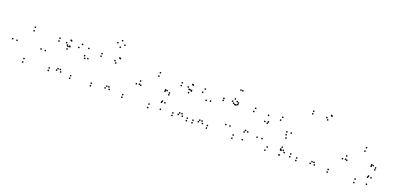

<svg xmlns="http://www.w3.org/2000/svg" viewBox="5 -1737 5569 2714"><g transform="rotate(20 2790.0 -379.5)"><path d="M565.5 -240V-260H545.5V-240ZM320 -502V-522H300V-502ZM74.5 -240V-260H54.5V-240ZM320 22V2H300V22ZM139.5 -240V-260H119.5V-240ZM320 -449V-469H300V-449ZM500.5 -240V-260H480.5V-240ZM320 -31V-51H300V-31Z M1022.5 10V-10H1002.5V10ZM1022.5 -28.5V-48.5H1002.5V-28.5ZM856.5 -62V-82H836.5V-62ZM872 -30V-50H852V-30ZM872 -409.5V-429.5H852V-409.5ZM868.5 -416.5V-436.5H848.5V-416.5ZM868.5 -496V-516H848.5V-496ZM858.5 -502V-522H838.5V-502ZM700.5 -474.5V-494.5H680.5V-474.5ZM700.5 -433V-453H680.5V-433ZM832 -420.5V-440.5H812V-420.5ZM810 -447.5V-467.5H790V-447.5ZM810 -35V-55H790V-35ZM821.5 -62V-82H801.5V-62ZM700.5 -28.5V-48.5H680.5V-28.5ZM700.5 10V-10H680.5V10ZM1168.5 -338.5V-358.5H1148.5V-338.5ZM1133.5 -479V-499H1113.5V-479ZM1031 -502V-522H1011V-502ZM845.5 -404.5V-424.5H825.5V-404.5ZM845.5 -366.5V-386.5H825.5V-366.5ZM995 -443.5V-463.5H975V-443.5ZM1111.5 -361.5V-381.5H1091.5V-361.5ZM1127.5 -327V-347H1107.5V-327Z M1806.5 10V-10H1786.5V10ZM1806.5 -28.5V-48.5H1786.5V-28.5ZM1585.5 -64.5V-84.5H1565.5V-64.5ZM1601 -32.5V-52.5H1581V-32.5ZM1601 -496V-516H1581V-496ZM1591 -502V-522H1571V-502ZM1333.5 -473V-493H1313.5V-473ZM1333.5 -434.5V-454.5H1313.5V-434.5ZM1561 -415.5V-435.5H1541V-415.5ZM1539 -442.5V-462.5H1519V-442.5ZM1539 -32.5V-52.5H1519V-32.5ZM1554.5 -64.5V-84.5H1534.5V-64.5ZM1333.5 -28.5V-48.5H1313.5V-28.5ZM1333.5 10V-10H1313.5V10ZM1597 -695.5V-715.5H1577V-695.5ZM1544 -744.5V-764.5H1524V-744.5ZM1491 -695.5V-715.5H1471V-695.5ZM1544 -646.5V-666.5H1524V-646.5Z M2377 -16.5V-36.5H2357V-16.5ZM2406 -124V-144H2386V-124ZM2365 -135.5V-155.5H2345V-135.5ZM2357.5 -115.5V-135.5H2337.5V-115.5ZM2201 -31V-51H2181V-31ZM2000 -240V-260H1980V-240ZM2196.5 -449V-469H2176.5V-449ZM2352 -299.5V-319.5H2332V-299.5ZM2352 -278V-298H2332V-278ZM2376 -297V-317H2356V-297ZM1977.5 -297V-317H1957.5V-297ZM1977.5 -248.5V-268.5H1957.5V-248.5ZM2418.5 -248.5V-268.5H2398.5V-248.5ZM2418.5 -277V-297H2398.5V-277ZM2201 -502V-522H2181V-502ZM1935 -240V-260H1915V-240ZM2200.5 22V2H2180.5V22Z M3079.5 10V-10H3059.5V10ZM3079.5 -28.5V-48.5H3059.5V-28.5ZM2988.5 -62V-82H2968.5V-62ZM3004 -30V-50H2984V-30ZM3004 -366.5V-386.5H2984V-366.5ZM2876.5 -502V-522H2856.5V-502ZM2675.5 -419.5V-439.5H2655.5V-419.5ZM2670.5 -373.5V-393.5H2650.5V-373.5ZM2857 -447V-467H2837V-447ZM2942 -357V-377H2922V-357ZM2942 -35V-55H2922V-35ZM2953.5 -62V-82H2933.5V-62ZM2862.5 -28.5V-48.5H2842.5V-28.5ZM2862.5 10V-10H2842.5V10ZM2777.5 10V-10H2757.5V10ZM2777.5 -28.5V-48.5H2757.5V-28.5ZM2686.5 -62V-82H2666.5V-62ZM2702 -30V-50H2682V-30ZM2702 -409.5V-429.5H2682V-409.5ZM2698.5 -416.5V-436.5H2678.5V-416.5ZM2698.5 -497V-517H2678.5V-497ZM2688.5 -502V-522H2668.5V-502ZM2540.5 -474.5V-494.5H2520.5V-474.5ZM2540.5 -433V-453H2520.5V-433ZM2662 -420.5V-440.5H2642V-420.5ZM2640 -447.5V-467.5H2620V-447.5ZM2640 -35V-55H2620V-35ZM2651.5 -62V-82H2631.5V-62ZM2560.5 -28.5V-48.5H2540.5V-28.5ZM2560.5 10V-10H2540.5V10Z M3612 -8V-28H3592V-8ZM3647 -138V-158H3627V-138ZM3611 -147.5V-167.5H3591V-147.5ZM3600 -120V-140H3580V-120ZM3468.5 -26.5V-46.5H3448.5V-26.5ZM3382.5 -131V-151H3362.5V-131ZM3382.5 -451.5V-471.5H3362.5V-451.5ZM3361 -439V-459H3341V-439ZM3629 -439V-459H3609V-439ZM3639 -490V-510H3619V-490ZM3361 -490V-510H3341V-490ZM3383.5 -476.5V-496.5H3363.5V-476.5ZM3383.5 -660.5V-680.5H3363.5V-660.5ZM3355.5 -660.5V-680.5H3335.5V-660.5ZM3298.5 -473.5V-493.5H3278.5V-473.5ZM3323.5 -516.5V-536.5H3303.5V-516.5ZM3169 -469V-489H3149V-469ZM3169 -439V-459H3149V-439ZM3343 -439V-459H3323V-439ZM3320.5 -451.5V-471.5H3300.5V-451.5ZM3320.5 -130V-150H3300.5V-130ZM3467 22V2H3447V22Z M4177 16V-4H4157V16ZM4325 -12V-32H4305V-12ZM4325 -53.5V-73.5H4305V-53.5ZM4208 -65.5V-85.5H4188V-65.5ZM4230.5 -40V-60H4210.5V-40ZM4230.5 -333V-353H4210.5V-333ZM4042.5 -501.5V-521.5H4022.5V-501.5ZM3843.5 -459.5V-479.5H3823.5V-459.5ZM3823.5 -360V-380H3803.5V-360ZM3864.5 -348.5V-368.5H3844.5V-348.5ZM3873 -372V-392H3853V-372ZM4027 -453.5V-473.5H4007V-453.5ZM4167 -327.5V-347.5H4147V-327.5ZM4167 -69.5V-89.5H4147V-69.5ZM4172 -58.5V-78.5H4152V-58.5ZM4172 16V-4H4152V16ZM4178.5 -54.5V-74.5H4158.5V-54.5ZM4178.5 -102.5V-122.5H4158.5V-102.5ZM3978.5 -31V-51H3958.5V-31ZM3869 -118V-138H3849V-118ZM4184.5 -241V-261H4164.5V-241ZM4171 -286V-306H4151V-286ZM3797 -112.5V-132.5H3777V-112.5ZM3963 21.5V1.5H3943V21.5Z M4896.5 10V-10H4876.5V10ZM4896.5 -28.5V-48.5H4876.5V-28.5ZM4675.5 -54V-74H4655.5V-54ZM4691 -22V-42H4671V-22ZM4691 -755V-775H4671V-755ZM4681 -761V-781H4661V-761ZM4423.5 -732V-752H4403.5V-732ZM4423.5 -693.5V-713.5H4403.5V-693.5ZM4651 -684.5V-704.5H4631V-684.5ZM4629 -711.5V-731.5H4609V-711.5ZM4629 -22V-42H4609V-22ZM4644.5 -54V-74H4624.5V-54ZM4423.5 -28.5V-48.5H4403.5V-28.5ZM4423.5 10V-10H4403.5V10Z M5477 -16.5V-36.5H5457V-16.5ZM5506 -124V-144H5486V-124ZM5465 -135.5V-155.5H5445V-135.5ZM5457.5 -115.5V-135.5H5437.5V-115.5ZM5301 -31V-51H5281V-31ZM5100 -240V-260H5080V-240ZM5296.5 -449V-469H5276.5V-449ZM5452 -299.5V-319.5H5432V-299.5ZM5452 -278V-298H5432V-278ZM5476 -297V-317H5456V-297ZM5077.5 -297V-317H5057.5V-297ZM5077.5 -248.5V-268.5H5057.5V-248.5ZM5518.5 -248.5V-268.5H5498.5V-248.5ZM5518.5 -277V-297H5498.5V-277ZM5301 -502V-522H5281V-502ZM5035 -240V-260H5015V-240ZM5300.5 22V2H5280.5V22Z"/></g></svg>

Font: Monaspace Xenon Dots Var
Style: Regular
Weight: 400
Designer: Riley Cran and the Lettermatic Team
Version: Version 1.100 (Monaspace Xenon Dots)